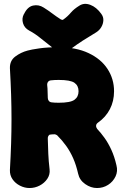

<svg xmlns="http://www.w3.org/2000/svg" viewBox="-20 -928 625 968"><path d="M129 20Q104 20 80.5 8Q57 -4 43 -24.5Q29 -45 30 -71Q34 -142 36 -204.5Q38 -267 38 -327.5Q38 -388 36 -450.5Q34 -513 30 -584Q29 -622 57 -643Q85 -664 119 -673Q136 -678 177.5 -684Q219 -690 275 -690Q363 -690 426 -660.5Q489 -631 522 -580.5Q555 -530 555 -468Q555 -418 534 -377.5Q513 -337 473 -309Q465 -303 464.5 -294.5Q464 -286 470 -278Q488 -259 506.5 -233.5Q525 -208 541 -173.5Q557 -139 567 -95Q575 -65 562.5 -38.5Q550 -12 525 4Q500 20 469 20Q438 20 409.5 0Q381 -20 374 -52Q364 -96 349 -130Q334 -164 314 -192Q294 -220 268 -246Q266 -247 263.5 -248.5Q261 -250 257 -251Q250 -251 242.5 -250.5Q235 -250 230 -249Q220 -242 221 -228Q222 -188 223.5 -152.5Q225 -117 230 -74Q233 -48 218.5 -26.5Q204 -5 180 7.5Q156 20 129 20ZM276 -410Q335 -410 355.5 -425Q376 -440 376 -468Q376 -496 355.5 -510.5Q335 -525 276 -525Q266 -525 255.5 -524.5Q245 -524 237 -523Q227 -522 222 -515Q217 -508 218 -498Q220 -482 220 -466Q220 -450 221 -434Q221 -426 226 -419.5Q231 -413 240 -412Q247 -411 256 -410.5Q265 -410 276 -410ZM492 -856Q502 -842 501 -824.5Q500 -807 490.5 -791Q481 -775 465 -765Q425 -741 397 -723Q369 -705 338 -682Q295 -649 252 -682Q218 -708 187 -733.5Q156 -759 127 -774Q103 -787 96 -811Q89 -835 100 -856L102 -859Q119 -894 147 -900Q175 -906 200 -890Q224 -875 243 -860.5Q262 -846 287 -830Q290 -829 293 -828Q296 -827 300 -830Q321 -845 337 -864Q353 -883 381 -900Q405 -915 435.5 -903.5Q466 -892 490 -859Z"/></svg>

Font: Winky Sans ExtraBold
Style: Regular
Weight: 800
Designer: Simon Atzbach
Foundry: typofactur
Version: Version 1.205